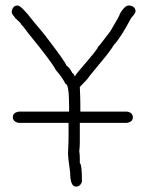

<svg xmlns="http://www.w3.org/2000/svg" viewBox="-20 -692 540 700"><path d="M44.4 -671.9Q57.6 -671.9 101.1 -615.2L140.1 -568.4Q219.2 -465.8 222.2 -453.1Q233.9 -445.8 243.7 -425.8Q251.5 -421.9 251.5 -414.1H253.4Q253.4 -418 304.2 -476.6Q337.4 -515.6 337.4 -521.5Q339.8 -521.5 382.3 -578.1Q417.5 -636.7 417.5 -642.6Q435.1 -671.9 448.7 -671.9H452.6Q474.1 -668.5 474.1 -650.4Q474.1 -643.6 458.5 -627Q419.4 -553.2 396 -529.3Q381.3 -504.9 349.1 -466.8L304.2 -412.1Q303.2 -407.2 271 -375Q272.9 -333 272.9 -312.5V-285.2H442.9Q464.4 -281.7 464.4 -263.7Q464.4 -248 442.9 -244.1H271V-173.8Q271 -155.8 269 -140.6Q271 -132.3 271 -111.3V-97.7Q278.8 -92.3 278.8 -29.3Q272.5 -11.7 257.3 -11.7Q235.8 -11.7 235.8 -62.5Q228 -116.2 228 -134.8Q230 -168 230 -199.2V-244.1H48.3Q26.9 -247.6 26.9 -265.6Q26.9 -281.2 48.3 -285.2H231.9V-306.6Q231.9 -386.7 218.3 -386.7Q210.4 -405.3 183.1 -437.5Q170.4 -463.9 83.5 -570.3Q63 -598.6 58.1 -601.6Q58.1 -606.4 36.6 -625L24.9 -640.6Q22.9 -644 22.9 -648.4V-650.4Q26.4 -671.9 44.4 -671.9Z"/></svg>

Font: CEF Fonts CJK Mono
Style: Regular
Weight: 400
Designer: PartyBoss (派对大魔王)
Version: Release 2.25